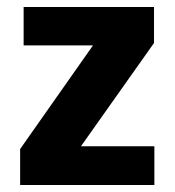

<svg xmlns="http://www.w3.org/2000/svg" viewBox="-20 -530 500 550"><path d="M37.7 0V-103.1L246.4 -400H47.7V-510H421.2V-406.9L211.9 -111H422.2V0Z"/></svg>

Font: Saira Thin SemiCondensed
Style: Regular
Weight: 100
Width: 4
Version: Version 1.101